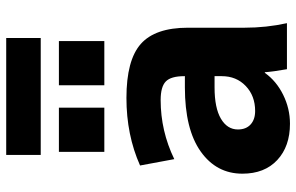

<svg xmlns="http://www.w3.org/2000/svg" viewBox="-192 -776 977 634"><g transform="rotate(-90 297.0 -458.5)"><path d="M333 -603V-753H479V-603ZM113 -603V-753H259V-603ZM103 -813V-927H489V-813ZM291 -530Q416 -530 469.5 -482.5Q523 -435 523 -327V-140Q523 -68 538 0H386Q378 -45 376 -73H374Q347 -35 301.5 -12.5Q256 10 206 10Q131 10 86 -32Q41 -74 41 -147Q41 -233 114.5 -285Q188 -337 326 -337H363V-339Q363 -383 345.5 -400Q328 -417 284 -417Q182 -417 89 -372L68 -485Q169 -530 291 -530ZM187 -162Q187 -135 203.5 -120Q220 -105 248 -105Q298 -105 330.5 -136Q363 -167 363 -215V-239H326Q258 -239 222.5 -218Q187 -197 187 -162Z"/></g></svg>

Font: M PLUS 1p ExtraBold
Style: Regular
Weight: 800
Version: Version 1.062